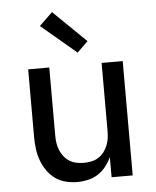

<svg xmlns="http://www.w3.org/2000/svg" viewBox="-54 -815 709 870"><g transform="rotate(-5 300.0 -380.5)"><path d="M263 8Q236 8 210 1.5Q184 -5 162.5 -20.5Q141 -36 125.5 -58.5Q110 -81 101 -106Q92 -131 88.5 -157Q85 -183 85 -210V-520H181V-210Q181 -193 183.5 -176Q186 -159 192.5 -143.5Q199 -128 209.5 -114.5Q220 -101 234.5 -92Q249 -83 266 -79.5Q283 -76 300 -76Q317 -76 334 -79.5Q351 -83 365.5 -92Q380 -101 390.5 -114.5Q401 -128 407.5 -143.5Q414 -159 416.5 -176Q419 -193 419 -210V-520H515V0H419V-92Q409 -70 393.5 -50Q378 -30 357 -16.5Q336 -3 311.5 2.5Q287 8 263 8ZM315 -576 155 -711 215 -769 364 -624Z"/></g></svg>

Font: Iosevka SS04 Medium Extended
Style: Regular
Weight: 500
Width: 7
Monospace: yes
Designer: Belleve Invis
Foundry: Belleve Invis
Version: Version 19.0.0; ttfautohint (v1.8.4)